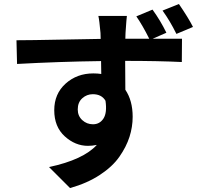

<svg xmlns="http://www.w3.org/2000/svg" viewBox="-20 -870 1040 973"><path d="M958 -733.4 874 -698.2Q841.8 -763.7 803.7 -816.4L886.7 -849.6Q935.5 -778.3 958 -733.4ZM374 -315.4Q374 -282.2 397 -261.2Q419.9 -240.2 451.2 -240.2Q485.4 -240.2 504.4 -269.5Q523.4 -298.8 514.6 -359.4Q495.1 -392.6 450.2 -392.6Q419.9 -392.6 397 -372.1Q374 -351.6 374 -315.4ZM823.2 -704.1 753.9 -673.8H902.3L901.4 -555.7Q782.2 -561.5 614.3 -561.5Q615.2 -511.7 615.2 -415Q652.3 -360.4 652.3 -278.3Q652.3 -226.6 636.2 -176.3Q620.1 -126 585 -75.7Q549.8 -25.4 485.8 16.6Q421.9 58.6 335 83L228.5 -23.4Q402.3 -60.5 470.7 -135.7Q448.2 -130.9 425.8 -130.9Q361.3 -130.9 308.1 -179.2Q254.9 -227.5 254.9 -311.5Q254.9 -394.5 312.5 -446.3Q370.1 -498 453.1 -498Q474.6 -498 493.2 -495.1L492.2 -560.5Q278.3 -557.6 66.4 -545.9L63.5 -666Q130.9 -666 297.9 -669.4Q464.8 -672.9 490.2 -672.9Q490.2 -679.7 489.7 -689.5Q489.3 -699.2 489.3 -703.1Q483.4 -768.6 478.5 -789.1H623Q621.1 -777.3 616.2 -704.1Q616.2 -701.2 615.7 -690.4Q615.2 -679.7 615.2 -673.8H736.3Q702.1 -742.2 670.9 -787.1L752.9 -821.3Q793.9 -764.6 823.2 -704.1Z"/></svg>

Font: Gen Shin Gothic Monospace Bold
Style: Bold
Weight: 700
Designer: [Source Han Sans]
Ryoko NISHIZUKA  (kana & ideographs); Paul D. Hunt (Latin, Greek & Cyrillic); Wenlong ZHANG  (bopomofo
Version: Version 1.002.20150607